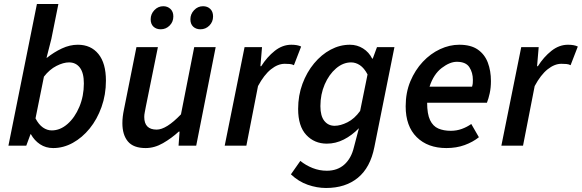

<svg xmlns="http://www.w3.org/2000/svg" viewBox="-20 -726 2900 957"><path d="M245 12Q208 12 179.5 -7Q151 -26 134 -57H132L111 0H22L164 -706H271L236 -532L212 -438H214Q249 -466 288.5 -484.5Q328 -503 368 -503Q433 -503 470.5 -457Q508 -411 508 -324Q508 -254 486 -192.5Q464 -131 427 -85.5Q390 -40 343 -14Q296 12 245 12ZM238 -76Q280 -76 316.5 -108Q353 -140 375.5 -193.5Q398 -247 398 -310Q398 -363 378 -389Q358 -415 324 -415Q296 -415 261.5 -397.5Q227 -380 199 -344L157 -136Q173 -105 194 -90.5Q215 -76 238 -76Z M706 12Q645 12 617.5 -21Q590 -54 590 -112Q590 -129 592 -145.5Q594 -162 598 -181L660 -491H767L707 -195Q704 -178 701.5 -166Q699 -154 699 -143Q699 -80 761 -80Q809 -80 882 -156L948 -491H1055L958 0H870L875 -70H871Q835 -37 792.5 -12.5Q750 12 706 12ZM781 -580Q759 -580 745 -593Q731 -606 731 -630Q731 -656 749.5 -675.5Q768 -695 794 -695Q815 -695 829.5 -681.5Q844 -668 844 -644Q844 -617 825.5 -598.5Q807 -580 781 -580ZM979 -580Q957 -580 943 -593Q929 -606 929 -630Q929 -656 947.5 -675.5Q966 -695 992 -695Q1014 -695 1028 -681.5Q1042 -668 1042 -644Q1042 -617 1023.5 -598.5Q1005 -580 979 -580Z M1100 0 1199 -491H1286L1278 -396H1282Q1311 -442 1349.5 -472.5Q1388 -503 1432 -503Q1463 -503 1481 -494L1445 -401Q1436 -406 1424 -407Q1412 -408 1399 -408Q1365 -408 1330.5 -380.5Q1296 -353 1266 -297L1208 0Z M1605 211Q1560 211 1514 195Q1468 179 1430 143L1477 76Q1504 98 1538 111.5Q1572 125 1609 125Q1662 125 1696.5 94Q1731 63 1744 8L1769 -87Q1734 -51 1693.5 -30.5Q1653 -10 1609 -10Q1547 -10 1506.5 -53.5Q1466 -97 1466 -183Q1466 -250 1487.5 -308Q1509 -366 1545.5 -410Q1582 -454 1628 -478.5Q1674 -503 1724 -503Q1760 -503 1789.5 -484.5Q1819 -466 1835 -434H1838L1859 -491H1946L1846 7Q1826 109 1764 160Q1702 211 1605 211ZM1648 -99Q1677 -99 1712 -116.5Q1747 -134 1775 -173L1812 -355Q1795 -387 1774 -401Q1753 -415 1730 -415Q1690 -415 1655 -385Q1620 -355 1598.5 -305.5Q1577 -256 1577 -197Q1577 -148 1596.5 -123.5Q1616 -99 1648 -99Z M2257 -418Q2222 -418 2181.5 -387Q2141 -356 2121 -294H2333Q2336 -305 2336.5 -311.5Q2337 -318 2337 -328Q2337 -364 2319.5 -391Q2302 -418 2257 -418ZM2205 12Q2112 12 2057 -42.5Q2002 -97 2002 -196Q2002 -265 2025.5 -321Q2049 -377 2087.5 -418Q2126 -459 2173.5 -481Q2221 -503 2269 -503Q2327 -503 2361.5 -479Q2396 -455 2411.5 -414Q2427 -373 2427 -322Q2427 -289 2421 -261.5Q2415 -234 2407 -214H2109Q2109 -158 2123.5 -127.5Q2138 -97 2164.5 -85.5Q2191 -74 2227 -74Q2256 -74 2282 -83.5Q2308 -93 2329 -108L2367 -42Q2337 -18 2296 -3Q2255 12 2205 12Z M2479 0 2578 -491H2665L2657 -396H2661Q2690 -442 2728.5 -472.5Q2767 -503 2811 -503Q2842 -503 2860 -494L2824 -401Q2815 -406 2803 -407Q2791 -408 2778 -408Q2744 -408 2709.5 -380.5Q2675 -353 2645 -297L2587 0Z"/></svg>

Font: Source Sans 3 Semibold
Style: Italic
Weight: 600
Italic angle: -11°
Designer: Paul D. Hunt
Foundry: Adobe
Version: Version 3.052;hotconv 1.1.0;makeotfexe 2.6.0